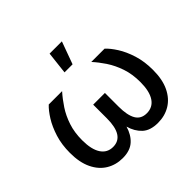

<svg xmlns="http://www.w3.org/2000/svg" viewBox="-182 -966 1177 1177"><g transform="rotate(-45 407.0 -377.5)"><path d="M253.4 7.8Q194.8 7.8 147.9 -20.5Q101.1 -48.8 74 -105Q46.9 -161.1 46.9 -244.1Q46.9 -315.9 65.4 -375Q84 -434.1 111.3 -477.8Q138.7 -521.5 165 -545.9H280.8Q248.5 -509.8 219.7 -466.1Q190.9 -422.4 172.9 -367.9Q154.8 -313.5 154.8 -245.6Q154.8 -166.5 182.1 -124.5Q209.5 -82.5 260.3 -82.5Q356.9 -82.5 356.9 -233.4V-352.5H458.5V-233.4Q458.5 -159.2 480.7 -120.8Q502.9 -82.5 552.2 -82.5Q604.5 -82.5 632.1 -124.5Q659.7 -166.5 659.7 -245.6Q659.7 -314.9 640.9 -370.1Q622.1 -425.3 593.3 -468.8Q564.5 -512.2 533.7 -545.9H648.9Q674.8 -522.5 702.1 -479.5Q729.5 -436.5 748.3 -377Q767.1 -317.4 767.1 -244.1Q767.1 -160.6 740 -104.7Q712.9 -48.8 666 -20.5Q619.1 7.8 559.1 7.8Q492.7 7.8 457 -25.4Q421.4 -58.6 406.2 -112.8Q390.1 -57.1 353.8 -24.7Q317.4 7.8 253.4 7.8ZM372.6 -616.7 389.2 -762.7H495.6L442.4 -616.7Z"/></g></svg>

Font: Inter Medium
Style: Regular
Weight: 500
Designer: Rasmus Andersson
Foundry: rsms
Version: Version 4.001;git-9221beed3